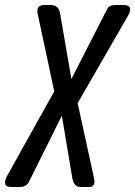

<svg xmlns="http://www.w3.org/2000/svg" viewBox="-54 -745 539 765"><path d="M255.4 -334 321.3 -32.2Q324.2 -19 319.8 -9.5Q315.4 0 303.2 0H266.1Q241.2 0 234.4 -34.2L192.4 -284.2L62.5 -22.9Q52.2 0 26.4 0H-10.7Q-46.9 0 -26.9 -42L162.1 -380.9L97.2 -685.1Q86.4 -725.1 123.5 -725.1H147.5Q180.2 -725.1 185.5 -690.9L230.5 -430.2L372.6 -708Q380.4 -725.1 405.3 -725.1H437.5Q479.5 -725.1 456.5 -683.1Z"/></svg>

Font: Allan
Style: Regular
Weight: 400
Designer: Anton Koovit
Foundry: Anton Koovit
Version: Version 1.002